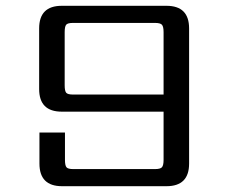

<svg xmlns="http://www.w3.org/2000/svg" viewBox="-20 -642 792 662"><path d="M232 -316H544V-531Q544 -550 538.5 -556.5Q533 -563 514 -563H232Q213 -563 208 -556.5Q203 -550 203 -531V-348Q203 -329 208 -322.5Q213 -316 232 -316ZM193 -622H554Q632 -622 632 -544V-78Q632 0 554 0H194Q116 0 116 -78V-185H204V-91Q204 -72 209 -65.5Q214 -59 233 -59H514Q533 -59 538.5 -65.5Q544 -72 544 -91V-257H193Q115 -257 115 -335V-544Q115 -622 193 -622Z"/></svg>

Font: Sarpanch
Style: Regular
Weight: 400
Designer: Manushi Parikh (Devanagari and Latin), Jyotish Sonowal (Devanagari)
Foundry: Indian Type Foundry
Version: Version 2.004;PS 1.0;hotconv 1.0.78;makeotf.lib2.5.61930; tt